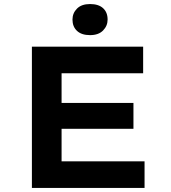

<svg xmlns="http://www.w3.org/2000/svg" viewBox="-20 -931 848 951"><path d="M138 0V-700H689V-568H285V-132H696V0ZM214 -293V-421H641V-293ZM426 -757Q384 -757 361.5 -778Q339 -799 339 -834Q339 -866 361.5 -888.5Q384 -911 426 -911Q468 -911 490.5 -890.5Q513 -870 513 -834Q513 -803 490.5 -780Q468 -757 426 -757Z"/></svg>

Font: Lexend Giga SemiBold
Style: Regular
Weight: 600
Designer: Bonnie Shaver-Troup, Thomas Jockin
Foundry: Lexend
Version: Version 1.007